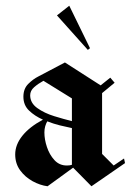

<svg xmlns="http://www.w3.org/2000/svg" viewBox="-20 -639 452 663"><path d="M283.3 -466.7 176.7 -585.8 219.2 -619.2 290.8 -472.5ZM144.2 4.2Q118.3 0.8 92.5 -13.3Q66.7 -27.5 49.6 -50.8Q32.5 -74.2 32.5 -105.8Q32.5 -139.2 57.1 -170Q81.7 -200.8 128.3 -225.8Q100 -238.3 80.4 -257.1Q60.8 -275.8 60.8 -305Q60.8 -332.5 77.5 -349.2Q94.2 -365.8 112.5 -375L204.2 -423.3L327.5 -344.2L360.8 -370.8L375.8 -353.3L332.5 -317.5V-107.5L372.5 -67.5L408.3 -91.7L411.7 -75.8L295.8 4.2L232.5 -60ZM84.2 -310Q84.2 -283.3 108.8 -265.8Q133.3 -248.3 167.1 -237.9Q200.8 -227.5 228.3 -220.8V-299.2L130 -360Q111.7 -350 97.9 -337.9Q84.2 -325.8 84.2 -310ZM133.3 -181.7Q133.3 -157.5 142.1 -131.2Q150.8 -105 167.9 -86.2Q185 -67.5 210.8 -67.5Q222.5 -67.5 228.3 -70V-196.7Q208.3 -200.8 186.2 -206.2Q164.2 -211.7 143.3 -220Q139.2 -213.3 136.2 -203.3Q133.3 -193.3 133.3 -181.7Z"/></svg>

Font: Manufacturing Consent
Style: Regular
Weight: 400
Version: Version 3.000; ttfautohint (v1.8.4.7-5d5b)